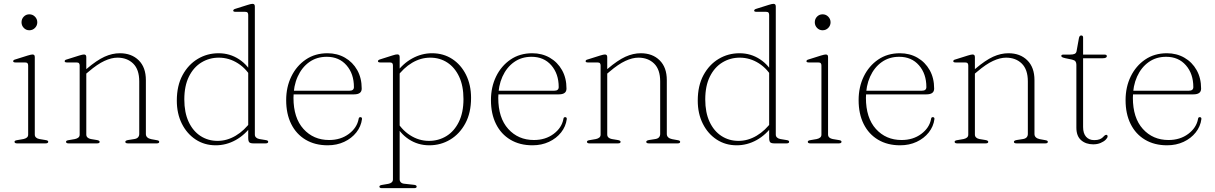

<svg xmlns="http://www.w3.org/2000/svg" viewBox="-20 -746 6320 999"><path d="M161 -449V-46Q161 -36.5 167.5 -30.5Q174 -24.5 185.5 -22.5L215.5 -17.5Q223 -16.5 227 -14.5Q231 -12.5 231 -8Q231 -4.5 227.5 -2.2Q224 0 217.5 0H68Q62 0 58.8 -2.2Q55.5 -4.5 55.5 -8Q55.5 -12 59.2 -14Q63 -16 70 -17L102 -22.5Q113.5 -25 120 -30.5Q126.5 -36 126.5 -45.5V-405Q126.5 -413 123 -417Q119.5 -421 110.5 -421H61.5Q54.5 -421 51.5 -422.8Q48.5 -424.5 48.5 -427.5Q48.5 -430.5 51.2 -433Q54 -435.5 60.5 -437L124 -457Q133.5 -460 139.5 -461.2Q145.5 -462.5 149 -462.5Q155.5 -462.5 158.2 -459.2Q161 -456 161 -449ZM132.5 -588.5Q115.5 -588.5 103.8 -600.8Q92 -613 92 -630Q92 -647.5 103.8 -659.5Q115.5 -671.5 132.5 -671.5Q150 -671.5 162 -659.2Q174 -647 174 -630Q174 -613 162 -600.8Q150 -588.5 132.5 -588.5Z M429 -449V-46Q429 -36.5 435.5 -30.5Q442 -24.5 453 -22.5L483.5 -17.5Q498.5 -15 498.5 -8Q498.5 0 485.5 0H336Q330 0 326.8 -2.2Q323.5 -4.5 323.5 -8Q323.5 -12 327.2 -14Q331 -16 338 -17L370 -22.5Q381.5 -25 388 -30.5Q394.5 -36 394.5 -45.5V-405Q394.5 -413 391 -417Q387.5 -421 378.5 -421H329.5Q322 -421 319.2 -422.8Q316.5 -424.5 316.5 -427.5Q316.5 -430.5 319 -433Q321.5 -435.5 328.5 -437L392 -457Q401 -460 407.2 -461.2Q413.5 -462.5 417 -462.5Q423 -462.5 426 -459.2Q429 -456 429 -449ZM417.5 -353.5 404.5 -365 430.5 -387.5Q483.5 -432.5 523.8 -450.8Q564 -469 603.5 -469Q664.5 -469 701.8 -432.2Q739 -395.5 739 -329V-49Q739 -38 746.5 -31.2Q754 -24.5 766.5 -22L794 -17Q801 -16 804.8 -14Q808.5 -12 808.5 -8Q808.5 -4.5 805.5 -2.2Q802.5 0 796 0H645.5Q632 0 632 -8Q632 -15 647 -17.5L679 -22.5Q692 -24.5 698.2 -31.5Q704.5 -38.5 704.5 -49V-322.5Q704.5 -384.5 673 -415.2Q641.5 -446 591 -446Q560 -446 523.2 -429Q486.5 -412 441.5 -373.5Z M1271.5 -78V-83V-668Q1271.5 -676.5 1268 -680.5Q1264.5 -684.5 1255.5 -684.5H1206.5Q1199 -684.5 1196.2 -686.2Q1193.5 -688 1193.5 -690.5Q1193.5 -693.5 1196 -696Q1198.5 -698.5 1205.5 -700.5L1269 -720.5Q1278 -723.5 1284.2 -724.8Q1290.5 -726 1294 -726Q1300 -726 1303 -722.8Q1306 -719.5 1306 -712V-46Q1306 -36.5 1312.5 -30.5Q1319 -24.5 1330 -22.5L1360.5 -17.5Q1368 -16.5 1371.8 -14.5Q1375.5 -12.5 1375.5 -8Q1375.5 -4.5 1372.2 -2.2Q1369 0 1362.5 0H1298.5Q1282.5 0 1277 -5.8Q1271.5 -11.5 1271.5 -29.5ZM900 -222.5Q900 -300 929.8 -355Q959.5 -410 1008.8 -439.5Q1058 -469 1117.5 -469Q1176 -469 1224 -437.5Q1272 -406 1297.5 -351L1292.5 -333Q1265 -386.5 1218.5 -416.2Q1172 -446 1118.5 -446Q1069 -446 1028 -421Q987 -396 963 -347.5Q939 -299 939 -228.5Q939 -160.5 961.5 -112.2Q984 -64 1023.2 -38.5Q1062.5 -13 1112 -13Q1161 -13 1206.2 -39.8Q1251.5 -66.5 1287.5 -116.5L1291.5 -95.5Q1255.5 -44.5 1206.2 -17.2Q1157 10 1102.5 10Q1044 10 998.2 -20Q952.5 -50 926.2 -102.5Q900 -155 900 -222.5Z M1862 -285Q1862 -270 1852 -262.5Q1842 -255 1822 -255H1487V-274H1798.5Q1821.5 -274 1821.5 -293Q1821.5 -362 1783 -406.2Q1744.5 -450.5 1680 -450.5Q1628 -450.5 1589.2 -423Q1550.5 -395.5 1528.8 -347.2Q1507 -299 1507 -237Q1507 -132.5 1559 -75Q1611 -17.5 1692.5 -17.5Q1752.5 -17.5 1795 -49.2Q1837.5 -81 1846 -127Q1846.5 -132 1848.8 -134.2Q1851 -136.5 1855 -136.5Q1860 -136.5 1862 -133.5Q1864 -130.5 1863.5 -126.5Q1858.5 -88 1834 -57Q1809.5 -26 1771 -8Q1732.5 10 1685 10Q1619 10 1570.2 -19Q1521.5 -48 1495.2 -100.8Q1469 -153.5 1469 -225Q1469 -293 1495.8 -348Q1522.5 -403 1570.8 -436Q1619 -469 1684 -469Q1734.5 -469 1775 -445.8Q1815.5 -422.5 1838.8 -381.2Q1862 -340 1862 -285Z M2059.5 -449V-377.5V-375.5V187Q2059.5 196.5 2065.8 202.8Q2072 209 2083.5 210L2133 215.5Q2140.5 216 2144.2 218.5Q2148 221 2148 225Q2148 228.5 2144.8 230.8Q2141.5 233 2135 233H1966.5Q1960.5 233 1957.2 230.8Q1954 228.5 1954 225Q1954 221.5 1957.8 219.2Q1961.5 217 1968.5 216L2000.5 210.5Q2011.5 208.5 2018 202.8Q2024.5 197 2024.5 187.5V-405Q2024.5 -413.5 2021 -417.2Q2017.5 -421 2009 -421H1960Q1952.5 -421 1949.5 -422.8Q1946.5 -424.5 1946.5 -427.5Q1946.5 -430.5 1949.2 -433Q1952 -435.5 1959 -437.5L2022 -457.5Q2031.5 -460.5 2037.2 -461.8Q2043 -463 2047 -463Q2053.5 -463 2056.5 -459.8Q2059.5 -456.5 2059.5 -449ZM2043 -342.5 2039 -363.5Q2075 -414.5 2124.5 -441.8Q2174 -469 2228 -469Q2287 -469 2332.8 -439.2Q2378.5 -409.5 2404.8 -356.8Q2431 -304 2431 -236.5Q2431 -159 2401.2 -104Q2371.5 -49 2322.2 -19.5Q2273 10 2213.5 10Q2154.5 10 2106.8 -21.5Q2059 -53 2033 -108.5L2038.5 -126Q2066.5 -73 2112.8 -43Q2159 -13 2212 -13Q2262 -13 2302.8 -38Q2343.5 -63 2367.5 -111.8Q2391.5 -160.5 2391.5 -230.5Q2391.5 -299 2369 -347Q2346.5 -395 2307.5 -420.5Q2268.5 -446 2218.5 -446Q2169.5 -446 2124.5 -419.5Q2079.5 -393 2043 -342.5Z M2927.5 -285Q2927.5 -270 2917.5 -262.5Q2907.5 -255 2887.5 -255H2552.5V-274H2864Q2887 -274 2887 -293Q2887 -362 2848.5 -406.2Q2810 -450.5 2745.5 -450.5Q2693.5 -450.5 2654.8 -423Q2616 -395.5 2594.2 -347.2Q2572.5 -299 2572.5 -237Q2572.5 -132.5 2624.5 -75Q2676.5 -17.5 2758 -17.5Q2818 -17.5 2860.5 -49.2Q2903 -81 2911.5 -127Q2912 -132 2914.2 -134.2Q2916.5 -136.5 2920.5 -136.5Q2925.5 -136.5 2927.5 -133.5Q2929.5 -130.5 2929 -126.5Q2924 -88 2899.5 -57Q2875 -26 2836.5 -8Q2798 10 2750.5 10Q2684.5 10 2635.8 -19Q2587 -48 2560.8 -100.8Q2534.5 -153.5 2534.5 -225Q2534.5 -293 2561.2 -348Q2588 -403 2636.2 -436Q2684.5 -469 2749.5 -469Q2800 -469 2840.5 -445.8Q2881 -422.5 2904.2 -381.2Q2927.5 -340 2927.5 -285Z M3139.5 -449V-46Q3139.5 -36.5 3146 -30.5Q3152.5 -24.5 3163.5 -22.5L3194 -17.5Q3209 -15 3209 -8Q3209 0 3196 0H3046.5Q3040.5 0 3037.2 -2.2Q3034 -4.5 3034 -8Q3034 -12 3037.8 -14Q3041.5 -16 3048.5 -17L3080.5 -22.5Q3092 -25 3098.5 -30.5Q3105 -36 3105 -45.5V-405Q3105 -413 3101.5 -417Q3098 -421 3089 -421H3040Q3032.5 -421 3029.8 -422.8Q3027 -424.5 3027 -427.5Q3027 -430.5 3029.5 -433Q3032 -435.5 3039 -437L3102.5 -457Q3111.5 -460 3117.8 -461.2Q3124 -462.5 3127.5 -462.5Q3133.5 -462.5 3136.5 -459.2Q3139.5 -456 3139.5 -449ZM3128 -353.5 3115 -365 3141 -387.5Q3194 -432.5 3234.2 -450.8Q3274.5 -469 3314 -469Q3375 -469 3412.2 -432.2Q3449.5 -395.5 3449.5 -329V-49Q3449.5 -38 3457 -31.2Q3464.5 -24.5 3477 -22L3504.5 -17Q3511.5 -16 3515.2 -14Q3519 -12 3519 -8Q3519 -4.5 3516 -2.2Q3513 0 3506.5 0H3356Q3342.5 0 3342.5 -8Q3342.5 -15 3357.5 -17.5L3389.5 -22.5Q3402.5 -24.5 3408.8 -31.5Q3415 -38.5 3415 -49V-322.5Q3415 -384.5 3383.5 -415.2Q3352 -446 3301.5 -446Q3270.5 -446 3233.8 -429Q3197 -412 3152 -373.5Z M3982 -78V-83V-668Q3982 -676.5 3978.5 -680.5Q3975 -684.5 3966 -684.5H3917Q3909.5 -684.5 3906.8 -686.2Q3904 -688 3904 -690.5Q3904 -693.5 3906.5 -696Q3909 -698.5 3916 -700.5L3979.5 -720.5Q3988.5 -723.5 3994.8 -724.8Q4001 -726 4004.5 -726Q4010.5 -726 4013.5 -722.8Q4016.5 -719.5 4016.5 -712V-46Q4016.5 -36.5 4023 -30.5Q4029.5 -24.5 4040.5 -22.5L4071 -17.5Q4078.5 -16.5 4082.2 -14.5Q4086 -12.5 4086 -8Q4086 -4.5 4082.8 -2.2Q4079.5 0 4073 0H4009Q3993 0 3987.5 -5.8Q3982 -11.5 3982 -29.5ZM3610.5 -222.5Q3610.5 -300 3640.2 -355Q3670 -410 3719.2 -439.5Q3768.5 -469 3828 -469Q3886.5 -469 3934.5 -437.5Q3982.5 -406 4008 -351L4003 -333Q3975.5 -386.5 3929 -416.2Q3882.5 -446 3829 -446Q3779.5 -446 3738.5 -421Q3697.5 -396 3673.5 -347.5Q3649.5 -299 3649.5 -228.5Q3649.5 -160.5 3672 -112.2Q3694.5 -64 3733.8 -38.5Q3773 -13 3822.5 -13Q3871.5 -13 3916.8 -39.8Q3962 -66.5 3998 -116.5L4002 -95.5Q3966 -44.5 3916.8 -17.2Q3867.5 10 3813 10Q3754.5 10 3708.8 -20Q3663 -50 3636.8 -102.5Q3610.5 -155 3610.5 -222.5Z M4288.5 -449V-46Q4288.5 -36.5 4295 -30.5Q4301.5 -24.5 4313 -22.5L4343 -17.5Q4350.5 -16.5 4354.5 -14.5Q4358.5 -12.5 4358.5 -8Q4358.5 -4.5 4355 -2.2Q4351.5 0 4345 0H4195.5Q4189.5 0 4186.2 -2.2Q4183 -4.5 4183 -8Q4183 -12 4186.8 -14Q4190.5 -16 4197.5 -17L4229.5 -22.5Q4241 -25 4247.5 -30.5Q4254 -36 4254 -45.5V-405Q4254 -413 4250.5 -417Q4247 -421 4238 -421H4189Q4182 -421 4179 -422.8Q4176 -424.5 4176 -427.5Q4176 -430.5 4178.8 -433Q4181.5 -435.5 4188 -437L4251.5 -457Q4261 -460 4267 -461.2Q4273 -462.5 4276.5 -462.5Q4283 -462.5 4285.8 -459.2Q4288.5 -456 4288.5 -449ZM4260 -588.5Q4243 -588.5 4231.2 -600.8Q4219.5 -613 4219.5 -630Q4219.5 -647.5 4231.2 -659.5Q4243 -671.5 4260 -671.5Q4277.5 -671.5 4289.5 -659.2Q4301.5 -647 4301.5 -630Q4301.5 -613 4289.5 -600.8Q4277.5 -588.5 4260 -588.5Z M4840.5 -285Q4840.5 -270 4830.5 -262.5Q4820.5 -255 4800.5 -255H4465.5V-274H4777Q4800 -274 4800 -293Q4800 -362 4761.5 -406.2Q4723 -450.5 4658.5 -450.5Q4606.5 -450.5 4567.8 -423Q4529 -395.5 4507.2 -347.2Q4485.5 -299 4485.5 -237Q4485.5 -132.5 4537.5 -75Q4589.5 -17.5 4671 -17.5Q4731 -17.5 4773.5 -49.2Q4816 -81 4824.5 -127Q4825 -132 4827.2 -134.2Q4829.5 -136.5 4833.5 -136.5Q4838.5 -136.5 4840.5 -133.5Q4842.5 -130.5 4842 -126.5Q4837 -88 4812.5 -57Q4788 -26 4749.5 -8Q4711 10 4663.5 10Q4597.5 10 4548.8 -19Q4500 -48 4473.8 -100.8Q4447.5 -153.5 4447.5 -225Q4447.5 -293 4474.2 -348Q4501 -403 4549.2 -436Q4597.5 -469 4662.5 -469Q4713 -469 4753.5 -445.8Q4794 -422.5 4817.2 -381.2Q4840.5 -340 4840.5 -285Z M5052.5 -449V-46Q5052.5 -36.5 5059 -30.5Q5065.5 -24.5 5076.5 -22.5L5107 -17.5Q5122 -15 5122 -8Q5122 0 5109 0H4959.5Q4953.5 0 4950.2 -2.2Q4947 -4.5 4947 -8Q4947 -12 4950.8 -14Q4954.5 -16 4961.5 -17L4993.5 -22.5Q5005 -25 5011.5 -30.5Q5018 -36 5018 -45.5V-405Q5018 -413 5014.5 -417Q5011 -421 5002 -421H4953Q4945.5 -421 4942.8 -422.8Q4940 -424.5 4940 -427.5Q4940 -430.5 4942.5 -433Q4945 -435.5 4952 -437L5015.5 -457Q5024.5 -460 5030.8 -461.2Q5037 -462.5 5040.5 -462.5Q5046.5 -462.5 5049.5 -459.2Q5052.5 -456 5052.5 -449ZM5041 -353.5 5028 -365 5054 -387.5Q5107 -432.5 5147.2 -450.8Q5187.5 -469 5227 -469Q5288 -469 5325.2 -432.2Q5362.5 -395.5 5362.5 -329V-49Q5362.5 -38 5370 -31.2Q5377.5 -24.5 5390 -22L5417.5 -17Q5424.5 -16 5428.2 -14Q5432 -12 5432 -8Q5432 -4.5 5429 -2.2Q5426 0 5419.5 0H5269Q5255.5 0 5255.5 -8Q5255.5 -15 5270.5 -17.5L5302.5 -22.5Q5315.5 -24.5 5321.8 -31.5Q5328 -38.5 5328 -49V-322.5Q5328 -384.5 5296.5 -415.2Q5265 -446 5214.5 -446Q5183.5 -446 5146.8 -429Q5110 -412 5065 -373.5Z M5557.5 -436 5524 -443Q5510.5 -446 5506.2 -448.8Q5502 -451.5 5502 -455Q5502 -458.5 5504.8 -460.2Q5507.5 -462 5513 -462H5548Q5563.5 -462 5571.5 -465.8Q5579.5 -469.5 5581.5 -479.5L5593.5 -546Q5595 -554.5 5598 -558Q5601 -561.5 5605.5 -561.5Q5610.5 -561.5 5613 -558.8Q5615.5 -556 5615.5 -551.5V-85Q5615.5 -52 5631 -34.5Q5646.5 -17 5673 -17Q5690.5 -17 5700.8 -21Q5711 -25 5716.8 -30.5Q5722.5 -36 5726.5 -40Q5730.5 -44 5735.5 -44.5Q5739.5 -44.5 5741.2 -42.2Q5743 -40 5743 -36Q5742.5 -28.5 5733 -19Q5723.5 -9.5 5706.5 -2.2Q5689.5 5 5668 5Q5630 5 5605.2 -16.5Q5580.5 -38 5580.5 -82V-409.5Q5580.5 -420 5575.8 -426.5Q5571 -433 5557.5 -436ZM5585.5 -443V-462H5726Q5733 -462 5736 -460Q5739 -458 5739 -453.5Q5739 -448.5 5733.5 -445.8Q5728 -443 5718 -443Z M6229.5 -285Q6229.5 -270 6219.5 -262.5Q6209.5 -255 6189.5 -255H5854.5V-274H6166Q6189 -274 6189 -293Q6189 -362 6150.5 -406.2Q6112 -450.5 6047.5 -450.5Q5995.5 -450.5 5956.8 -423Q5918 -395.5 5896.2 -347.2Q5874.5 -299 5874.5 -237Q5874.5 -132.5 5926.5 -75Q5978.5 -17.5 6060 -17.5Q6120 -17.5 6162.5 -49.2Q6205 -81 6213.5 -127Q6214 -132 6216.2 -134.2Q6218.5 -136.5 6222.5 -136.5Q6227.5 -136.5 6229.5 -133.5Q6231.5 -130.5 6231 -126.5Q6226 -88 6201.5 -57Q6177 -26 6138.5 -8Q6100 10 6052.5 10Q5986.5 10 5937.8 -19Q5889 -48 5862.8 -100.8Q5836.5 -153.5 5836.5 -225Q5836.5 -293 5863.2 -348Q5890 -403 5938.2 -436Q5986.5 -469 6051.5 -469Q6102 -469 6142.5 -445.8Q6183 -422.5 6206.2 -381.2Q6229.5 -340 6229.5 -285Z"/></svg>

Font: Fraunces Thin
Style: Regular
Weight: 250
Version: Version 1.000;[b76b70a41]